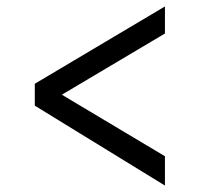

<svg xmlns="http://www.w3.org/2000/svg" viewBox="-20 -605 620 596"><path d="M492 -585V-501L172 -311L492 -120V-29L88 -277V-345Z"/></svg>

Font: Cantarell
Style: Regular
Weight: 400
Designer: Dave Crossland, Nikolaus Waxweiler, Florian Fecher, Jacques Le Bailly, Eben Sorkin, Alexei Vanyashin, Alexios Zavras, Em
Version: Version 0.303